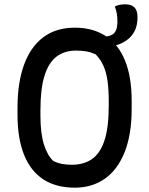

<svg xmlns="http://www.w3.org/2000/svg" viewBox="-20 -848 690 888"><path d="M326 -720Q409 -720 468 -682Q527 -644 558 -568.5Q589 -493 589 -380V-346Q589 -226 556.5 -144.5Q524 -63 465 -21.5Q406 20 326 20Q240 20 181 -18Q122 -56 91.5 -131.5Q61 -207 61 -317V-351Q61 -465 91 -548Q121 -631 180 -675.5Q239 -720 326 -720ZM167 -313Q167 -232 183 -180.5Q199 -129 227 -103Q246 -94 266 -90Q286 -86 312 -86Q367 -86 405 -112Q443 -138 463 -198Q483 -258 483 -360V-376Q483 -432 477.5 -472.5Q472 -513 458.5 -543.5Q445 -574 422 -597Q399 -607 378 -610.5Q357 -614 332 -614Q277 -614 240.5 -585.5Q204 -557 185.5 -496.5Q167 -436 167 -339ZM511 -818Q521 -823 532.5 -825.5Q544 -828 560 -828Q588 -828 602 -813.5Q616 -799 616 -769Q616 -730 602.5 -704Q589 -678 566 -662Q552 -652 538 -646Q524 -640 510.5 -637.5Q497 -635 483 -635Q479 -635 474.5 -635Q470 -635 465 -635Q465 -641 465 -645.5Q465 -650 465 -655Q465 -660 465 -666Q465 -672 465 -679Q474 -679 483.5 -681.5Q493 -684 501 -689Q512 -696 517.5 -710.5Q523 -725 523 -749Q523 -767 520.5 -783.5Q518 -800 511 -818Z"/></svg>

Font: Recursive Casual Medium
Style: Regular
Weight: 500
Version: Version 1.047